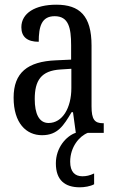

<svg xmlns="http://www.w3.org/2000/svg" viewBox="-20 -566 494 818"><path d="M159 10C226 10 251 -31 285 -88H291L303 0H302C262 14 218 63 218 130C218 202 257 232 320 232C339 232 365 228 381 219V173C362 182 347 185 331 185C299 185 279 166 279 123C279 60 318 14 354 0H422V-41H419C383 -41 370 -57 370 -113V-372C370 -499 319 -546 220 -546C130 -546 71 -510 71 -450C71 -409 96 -388 145 -388C145 -453 157 -497 213 -497C272 -497 283 -448 283 -373V-312L218 -309C97 -304 38 -256 38 -150C38 -41 92 10 159 10ZM187 -42C146 -42 128 -82 128 -144C128 -223 155 -265 238 -270L284 -273V-191C284 -106 246 -42 187 -42Z"/></svg>

Font: Noto Serif Myanmar ExtCond
Style: Regular
Weight: 400
Width: 2
Designer: Ben Mitchell and the Monotype Design Team
Foundry: Monotype Imaging Inc.
Version: Version 2.106